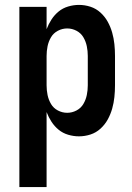

<svg xmlns="http://www.w3.org/2000/svg" viewBox="-20 -548 540 783"><path d="M59 215V-520H170V-429Q178 -450 190 -468.5Q202 -487 219 -501Q236 -515 258 -521.5Q280 -528 302 -528Q326 -528 349 -520.5Q372 -513 390 -496.5Q408 -480 419.5 -459Q431 -438 437.5 -415Q444 -392 446.5 -368Q449 -344 449 -320V-200Q449 -176 446.5 -152Q444 -128 437.5 -105Q431 -82 419.5 -61Q408 -40 390 -23.5Q372 -7 349 0.5Q326 8 302 8Q280 8 258 1.5Q236 -5 219 -19Q202 -33 190 -51.5Q178 -70 170 -91V215ZM254 -88Q274 -88 292 -97.5Q310 -107 320 -124Q330 -141 334 -160.5Q338 -180 338 -200V-320Q338 -340 334 -359.5Q330 -379 320 -396Q310 -413 292 -422.5Q274 -432 254 -432Q234 -432 216 -422.5Q198 -413 188 -396Q178 -379 174 -359.5Q170 -340 170 -320V-200Q170 -180 174 -160.5Q178 -141 188 -124Q198 -107 216 -97.5Q234 -88 254 -88Z"/></svg>

Font: Iosevka Term Curly
Style: Bold
Weight: 700
Designer: Belleve Invis
Foundry: Belleve Invis
Version: Version 32.3.0